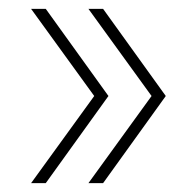

<svg xmlns="http://www.w3.org/2000/svg" viewBox="-20 -481 440 432"><path d="M179 -69 321 -265 179 -461H212L353 -265L212 -69ZM50 -69 192 -265 50 -461H83L224 -265L83 -69Z"/></svg>

Font: Work Sans ExtraLight
Style: Regular
Weight: 200
Designer: Wei Huang
Foundry: Wei Huang
Version: Version 2.010; ttfautohint (v1.8.3)